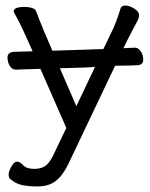

<svg xmlns="http://www.w3.org/2000/svg" viewBox="-20 -505 540 689"><path d="M321 -265 294 -263 195 -260 254 -124ZM423 -332Q441 -333 464 -334Q476 -334 485 -321Q494 -308 494 -290Q494 -272 473 -271L450 -270L393 -269L226 82Q206 124 180.5 144Q155 164 116 164H106Q87 164 63 160Q39 156 16 137Q11 132 11 121Q11 110 21 92.5Q31 75 41 75Q51 75 63.5 88Q76 101 102.5 101Q129 101 144.5 89Q160 77 174 46L218 -46L125 -258L62 -256L38 -255H37Q24 -255 15.5 -268Q7 -281 7 -299Q7 -317 29 -319L62 -320L97 -321L72 -377Q50 -425 39.5 -443.5Q29 -462 29 -464Q29 -480 66.5 -480Q104 -480 110 -464Q118 -441 138 -393L168 -323L351 -329L377 -383Q397 -422 413 -476Q416 -485 430.5 -485Q445 -485 462 -474Q479 -463 479 -452Q479 -441 473.5 -430.5Q468 -420 457 -399.5Q446 -379 437 -361Z"/></svg>

Font: QiushuiShotai
Style: Regular
Weight: 600
Designer: Fontworks Inc.
Foundry: Fontworks Inc.
Version: Version 1.250